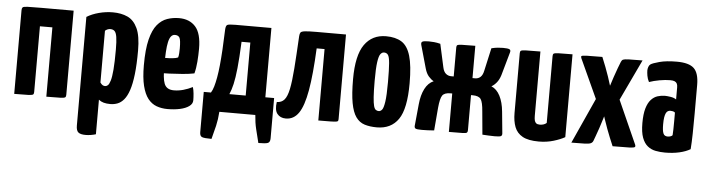

<svg xmlns="http://www.w3.org/2000/svg" viewBox="-45 -701 4017 1090"><g transform="rotate(5 1963.5 -156.5)"><path d="M42 0V-477Q42 -488 46.5 -493Q51 -498 74.4 -499Q97.8 -500 154 -500H337V-20Q337 -10 332.3 -6Q327.7 -2 304.3 -1Q281 0 225 0V-395H154V-20Q154 -10 149.3 -6Q144.7 -2 121.3 -1Q98 0 42 0Z M466 197Q437 197 424.5 187Q412 177 412 148V-471Q441 -489 480.5 -499.5Q520 -510 560 -510Q608 -510 644 -493.5Q680 -477 700.5 -433Q721 -389 721 -307Q721 -227 714.5 -171Q708 -115 696 -79.5Q684 -44 667.5 -24.5Q651 -5 631.5 2.5Q612 10 590 10Q568 10 552 5.5Q536 1 524 -9V188Q511 192 495.5 194.5Q480 197 466 197ZM552 -89Q560 -89 567.5 -95.5Q575 -102 581.5 -123Q588 -144 591.5 -186.5Q595 -229 595 -300Q595 -348 591 -372.5Q587 -397 578 -405.5Q569 -414 554 -414Q538 -414 524 -402V-107Q531 -97 537.5 -93Q544 -89 552 -89Z M916 10Q882 10 853.5 -0.5Q825 -11 804.5 -37Q784 -63 772.5 -109Q761 -155 761 -226Q761 -317 775 -373Q789 -429 813.5 -458.5Q838 -488 870 -499Q902 -510 937 -510Q997 -510 1031 -472Q1065 -434 1065 -347Q1065 -311 1062 -272.5Q1059 -234 1051 -205Q1022 -199 984 -196Q946 -193 910 -191.5Q874 -190 850.5 -190Q827 -190 827 -190L829 -279Q829 -279 843.5 -278.5Q858 -278 879 -278Q900 -278 920 -280Q940 -282 951 -287Q954 -296 955 -311.5Q956 -327 956 -339Q956 -387 948.5 -400Q941 -413 922 -413Q909 -413 900 -402Q891 -391 886 -368.5Q881 -346 879 -312.5Q877 -279 877 -233Q877 -198 879.5 -172.5Q882 -147 888.5 -131Q895 -115 908.5 -107Q922 -99 943 -99Q970 -99 996.5 -106.5Q1023 -114 1049 -127Q1054 -112 1056 -90.5Q1058 -69 1058 -52Q1058 -32 1038.5 -18Q1019 -4 987 3Q955 10 916 10Z M1180 157Q1138 157 1125.5 151.5Q1113 146 1113 125V-105H1154Q1163 -119 1169.5 -141Q1176 -163 1181.5 -193.5Q1187 -224 1191 -264Q1195 -304 1198 -354.5Q1201 -405 1203 -467Q1204 -490 1212.5 -495Q1221 -500 1259 -500H1464V-105H1514V125Q1514 146 1501.5 151.5Q1489 157 1447 157Q1437 117 1428 80.5Q1419 44 1416 0H1211Q1208 44 1199.5 80.5Q1191 117 1180 157ZM1259 -105H1352V-407H1302Q1298 -314 1292 -256.5Q1286 -199 1278 -164.5Q1270 -130 1259 -105Z M1590 5Q1558 5 1541 -16.5Q1524 -38 1531 -84Q1558 -84 1574 -102.5Q1590 -121 1599 -164.5Q1608 -208 1613.5 -282Q1619 -356 1625 -468Q1626 -482 1630.5 -488.5Q1635 -495 1654.5 -497.5Q1674 -500 1720 -500H1889V-20Q1889 -13 1887.5 -8.5Q1886 -4 1876.5 -2.5Q1867 -1 1843.5 -0.5Q1820 0 1775 0V-407H1730Q1723 -257 1707 -166.5Q1691 -76 1663 -35.5Q1635 5 1590 5Z M2109 10Q2069 10 2039 0.5Q2009 -9 1989.5 -36.5Q1970 -64 1960.5 -115.5Q1951 -167 1951 -251Q1951 -387 1994.5 -448.5Q2038 -510 2117 -510Q2171 -510 2205.5 -488.5Q2240 -467 2256.5 -411.5Q2273 -356 2273 -255Q2273 -110 2231.5 -50Q2190 10 2109 10ZM2112 -83Q2122 -83 2130.5 -93Q2139 -103 2144.5 -139Q2150 -175 2150 -252Q2150 -324 2147 -359.5Q2144 -395 2136 -406Q2128 -417 2113 -417Q2102 -417 2093 -405.5Q2084 -394 2079 -358.5Q2074 -323 2074 -252Q2074 -194 2076.5 -159.5Q2079 -125 2083.5 -109Q2088 -93 2095.5 -88Q2103 -83 2112 -83Z M2365 2Q2337 2 2329.5 -2Q2322 -6 2323 -18L2335 -141Q2340 -194 2358.5 -230Q2377 -266 2408 -279Q2393 -287 2379 -303Q2365 -319 2357 -347L2320 -478Q2316 -493 2325 -497.5Q2334 -502 2361 -502Q2374 -502 2391 -500.5Q2408 -499 2427 -494L2456 -362Q2461 -338 2474 -327Q2487 -316 2504 -316H2519V-482Q2519 -491 2523.5 -494.5Q2528 -498 2550.5 -499Q2573 -500 2626 -500V-316H2641Q2659 -316 2671.5 -327.5Q2684 -339 2689 -364L2718 -494Q2738 -499 2754.5 -500.5Q2771 -502 2784 -502Q2811 -502 2820.5 -497.5Q2830 -493 2825 -478L2788 -347Q2780 -321 2766 -304Q2752 -287 2737 -279Q2768 -266 2786.5 -230Q2805 -194 2810 -141L2822 -18Q2823 -6 2815.5 -2Q2808 2 2780 2Q2763 2 2746 1Q2729 0 2710 -1L2698 -131Q2694 -185 2682 -202Q2670 -219 2636 -219H2626V-18Q2626 -9 2621.5 -5Q2617 -1 2595 -0.5Q2573 0 2519 0V-219H2509Q2475 -219 2463 -202Q2451 -185 2446 -131L2435 -1Q2398 2 2365 2Z M3032 10Q2972 10 2939.5 -8Q2907 -26 2894 -59.5Q2881 -93 2881 -140V-480Q2881 -490 2885.5 -494Q2890 -498 2914.5 -499Q2939 -500 2997 -500V-133Q2997 -118 2999.5 -107.5Q3002 -97 3009 -91.5Q3016 -86 3030 -86Q3040 -86 3050 -89Q3060 -92 3068 -99V-480Q3068 -490 3072.5 -494Q3077 -498 3100 -499Q3123 -500 3180 -500V-28Q3156 -14 3116.5 -2Q3077 10 3032 10Z M3217 0 3343 -278 3401 -319Q3401 -319 3407.5 -340.5Q3414 -362 3424 -391.5Q3434 -421 3443 -445L3457 -481Q3461 -491 3468 -494.5Q3475 -498 3499 -499Q3523 -500 3579 -500L3445 -217L3402 -205Q3402 -205 3397 -189Q3392 -173 3384.5 -148Q3377 -123 3368 -96Q3359 -69 3351 -48L3341 -21Q3337 -11 3327.5 -6.5Q3318 -2 3293 -1Q3268 0 3217 0ZM3452 0 3432 -48Q3423 -69 3413.5 -95.5Q3404 -122 3395.5 -147Q3387 -172 3381.5 -188.5Q3376 -205 3376 -205L3352 -220L3232 -482Q3228 -491 3231.5 -494.5Q3235 -498 3261 -499Q3287 -500 3350 -500L3372 -445Q3381 -422 3391 -392.5Q3401 -363 3407.5 -341Q3414 -319 3414 -319L3455 -297L3577 -24Q3583 -12 3579 -7Q3575 -2 3547.5 -1Q3520 0 3452 0Z M3751 10Q3723 10 3697.5 5Q3672 0 3652 -16Q3632 -32 3620.5 -63Q3609 -94 3609 -146Q3609 -197 3618.5 -229.5Q3628 -262 3644.5 -280Q3661 -298 3681.5 -304.5Q3702 -311 3724 -311Q3735 -311 3755 -308Q3775 -305 3788 -296Q3788 -296 3788 -307.5Q3788 -319 3788 -335Q3788 -351 3788 -365Q3788 -378 3784 -386Q3780 -394 3771 -398Q3762 -402 3746 -402Q3718 -402 3684.5 -396Q3651 -390 3626 -381Q3617 -398 3614 -416Q3611 -434 3611 -446Q3611 -455 3614.5 -465.5Q3618 -476 3625 -481Q3636 -489 3675 -499.5Q3714 -510 3774 -510Q3843 -510 3871.5 -483Q3900 -456 3900 -388V-341Q3900 -284 3900 -224Q3900 -164 3899 -111.5Q3898 -59 3895 -22Q3870 -7 3833 1.5Q3796 10 3751 10ZM3759 -82Q3766 -82 3774 -84.5Q3782 -87 3786 -92Q3787 -103 3787.5 -125.5Q3788 -148 3788 -174Q3788 -200 3788 -221Q3783 -226 3775.5 -227.5Q3768 -229 3762 -229Q3754 -229 3747.5 -225.5Q3741 -222 3736.5 -213Q3732 -204 3729.5 -188.5Q3727 -173 3727 -149Q3727 -131 3728.5 -118.5Q3730 -106 3733.5 -97.5Q3737 -89 3743.5 -85.5Q3750 -82 3759 -82Z"/></g></svg>

Font: Yanone Kaffeesatz ExtraLight
Style: Regular
Weight: 200
Designer: Yanone (Cyrillic: Daniel Pouzeot, Huerta Tipografica, and Cyreal)
Foundry: Yanone
Version: Version 2.003